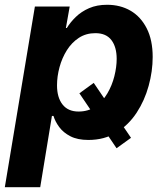

<svg xmlns="http://www.w3.org/2000/svg" viewBox="-36 -568 664 792"><path d="M350.6 -226.1 504.4 0.5 444.8 43.5 291.5 -183.1ZM-16.1 204.1 107.9 -541H251.5L235.8 -452.6H239.7Q254.4 -476.6 277.1 -498.5Q299.8 -520.5 331.8 -534.4Q363.8 -548.3 405.8 -548.3Q460.4 -548.3 502.7 -523.7Q544.9 -499 569.3 -450.9Q593.8 -402.8 593.8 -333Q593.8 -273.9 577.1 -213.6Q560.5 -153.3 527.6 -103Q494.6 -52.7 444.8 -21.7Q395 9.3 328.6 9.3Q283.7 9.3 254.4 -5.9Q225.1 -21 208.3 -43.9Q191.4 -66.9 184.6 -89.8H178.2L129.9 204.1ZM288.1 -107.9Q328.6 -107.9 358.2 -128.9Q387.7 -149.9 407 -182.9Q426.3 -215.8 435.8 -253.7Q445.3 -291.5 445.3 -325.2Q445.3 -374 423.6 -402.6Q401.9 -431.2 357.4 -431.2Q318.8 -431.2 289.3 -411.9Q259.8 -392.6 239.7 -360.6Q219.7 -328.6 209.5 -290.8Q199.2 -252.9 199.2 -215.8Q199.2 -166 221.9 -137Q244.6 -107.9 288.1 -107.9Z"/></svg>

Font: Inter 17pt
Style: Bold Italic
Weight: 700
Italic angle: -9.3988°
Version: Version 4.001;git-66647c0bb